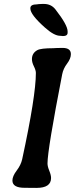

<svg xmlns="http://www.w3.org/2000/svg" viewBox="-20 -938 371 951"><path d="M130.4 -895.5V-897.9Q130.4 -916.5 164.1 -916.5L169.9 -917.5L189 -918.5H197.3Q233.4 -918.5 254.4 -891.6Q314.9 -814 314.9 -782.7V-775.9Q314.9 -759.3 291 -759.3L288.6 -759.8L277.8 -760.7Q248 -760.7 202.1 -801.8Q130.4 -865.7 130.4 -895.5ZM232.9 -56.2Q232.9 -7.3 161.1 -7.3Q160.2 -7.3 158.2 -7.3Q126 -7.8 101.6 -7.8Q42 -7.8 41.5 -43.5Q41.5 -65.4 62.5 -93Q83.5 -120.6 89.8 -148.9Q157.7 -462.9 157.7 -576.7Q157.7 -589.8 147.9 -609.4Q138.2 -628.9 138.2 -645Q138.2 -674.8 164.6 -689.5Q182.1 -699.2 243.2 -699.2L261.7 -700.2L290 -700.7Q331.1 -700.7 331.1 -669.9Q331.1 -647.9 312.3 -623Q293.5 -598.1 288.1 -570.3Q215.3 -196.3 215.3 -128.4Q215.3 -113.8 224.1 -92.3Q232.9 -70.8 232.9 -56.2Z"/></svg>

Font: Averia Libre
Style: Bold Italic
Weight: 700
Italic angle: -6.90001°
Version: Version 1.002